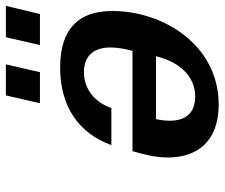

<svg xmlns="http://www.w3.org/2000/svg" viewBox="-74 -658 746 637"><g transform="rotate(-90 298.5 -340.0)"><path d="M570 -580 597 -693H493L467 -580ZM377 -580 403 -693H300L274 -580ZM94 -156C94 -57 148 13 270 13C464 13 580 -167 580 -340C580 -448 525 -513 392 -513C265 -513 175 -453 135 -343H258C276 -395 318 -434 377 -434C436 -434 459 -396 459 -346C459 -323 454 -297 448 -273H115C104 -235 94 -197 94 -156ZM216 -149C216 -164 218 -179 221 -195H430C411 -118 365 -65 296 -65C236 -65 216 -103 216 -149Z"/></g></svg>

Font: Perun SemiBold Italic
Style: Regular
Weight: 400
Italic angle: -12°
Foundry: Copyright (c) Stefan Peev, Context Ltd, 2016
Version: Version 1.026